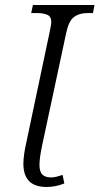

<svg xmlns="http://www.w3.org/2000/svg" viewBox="-20 -734 396 764"><path d="M165 10Q73 10 73 -83Q73 -98 76 -120Q79 -142 83 -159L177 -604Q180 -618 182 -629.5Q184 -641 184 -647Q184 -668 168.5 -675Q153 -682 127 -682H104L111 -714H356L350 -682H327Q295 -682 274 -666Q253 -650 243 -601L148 -157Q143 -134 140 -113Q137 -92 137 -78Q137 -50 149 -39Q161 -28 182 -28Q194 -28 205.5 -31Q217 -34 229 -38L236 -4Q201 10 165 10Z"/></svg>

Font: Noto Serif SemiCondensed Light
Style: Italic
Weight: 300
Width: 4
Italic angle: -12°
Designer: Monotype Design Team
Foundry: Monotype Imaging Inc.
Version: Version 2.013; ttfautohint (v1.8.4.7-5d5b)